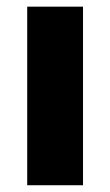

<svg xmlns="http://www.w3.org/2000/svg" viewBox="-20 -548 325 568"><path d="M225.6 -528.3V0H60.5V-528.3Z"/></svg>

Font: Vazirmatn UI FD Black
Style: Regular
Weight: 900
Designer: Saber Rastikerdar
Foundry: Saber Rastikerdar
Version: Version 33.003